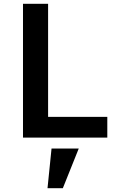

<svg xmlns="http://www.w3.org/2000/svg" viewBox="-20 -718 640 1002"><path d="M228 264C228 264 308 264 308 264C308 264 391 57 391 57C391 57 249 57 249 57C249 57 228 264 228 264ZM540 0C540 0 540 -108 540 -108C540 -108 231 -108 231 -108C231 -108 231 -698 231 -698C231 -698 100 -698 100 -698C100 -698 100 0 100 0C100 0 540 0 540 0Z"/></svg>

Font: IBM Plex Mono Mod
Style: SemiBold
Weight: 500
Designer: Mike Abbink, Paul van der Laan, Pieter van Rosmalen
Foundry: Bold Monday
Version: ""